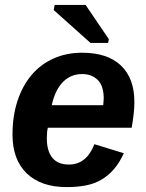

<svg xmlns="http://www.w3.org/2000/svg" viewBox="-20 -753 596 783"><path d="M175 -232Q171 -216 171 -189Q171 -137 193.5 -109.5Q216 -82 261 -82Q333 -82 365 -165L485 -128Q467 -89 444.5 -63Q422 -37 394 -20.5Q366 -4 331 3Q296 10 252 10Q147 10 89 -46Q31 -102 31 -204Q31 -280 51.5 -342Q72 -404 109 -447.5Q146 -491 198.5 -514.5Q251 -538 315 -538Q418 -538 473 -486Q528 -434 528 -337Q528 -313 525 -287Q522 -261 517 -232ZM401 -324 403 -351Q403 -403 378.5 -427Q354 -451 315 -451Q269 -451 237 -419Q205 -387 191 -324ZM349 -578 199 -712 203 -733H329L424 -593L421 -578Z"/></svg>

Font: Libra Sans Modern
Style: Bold Italic
Weight: 700
Italic angle: -12°
Foundry: Stefan Peev, Context Ltd
Version: Version 1.000